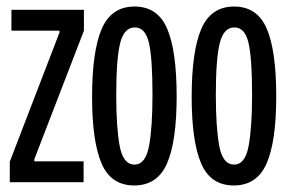

<svg xmlns="http://www.w3.org/2000/svg" viewBox="-20 -558 889 588"><path d="M10 0V-63L162 -458V-464H15V-528H237V-464L85 -70V-64H236V0Z M391 10Q320 10 291 -57.5Q262 -125 262 -261Q262 -401 291.5 -469.5Q321 -538 392 -538Q463 -538 492 -470Q521 -402 521 -263Q521 -125 491.5 -57.5Q462 10 391 10ZM392 -54Q426 -54 436.5 -111.5Q447 -169 447 -268Q447 -380 436 -427Q425 -474 393 -474Q360 -474 348 -426Q336 -378 336 -266Q336 -168 346.5 -111Q357 -54 392 -54Z M696 10Q625 10 596 -57.5Q567 -125 567 -261Q567 -401 596.5 -469.5Q626 -538 697 -538Q768 -538 797 -470Q826 -402 826 -263Q826 -125 796.5 -57.5Q767 10 696 10ZM697 -54Q731 -54 741.5 -111.5Q752 -169 752 -268Q752 -380 741 -427Q730 -474 698 -474Q665 -474 653 -426Q641 -378 641 -266Q641 -168 651.5 -111Q662 -54 697 -54Z"/></svg>

Font: Bricolage Grotesque 48pt Condensed Light
Style: Regular
Weight: 300
Width: 3
Designer: Mathieu Triay
Foundry: Atelier Triay
Version: Version 1.000; ttfautohint (v1.8.4.7-5d5b);gftools[0.9.32]